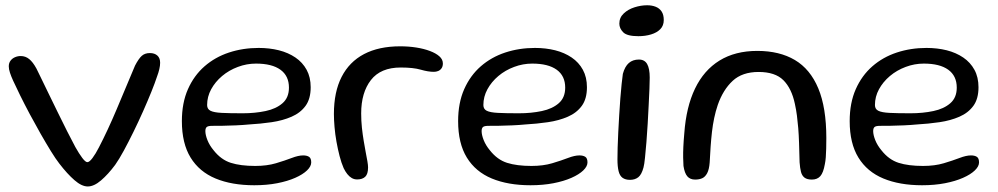

<svg xmlns="http://www.w3.org/2000/svg" viewBox="-20 -654 3694 711"><path d="M305 36.5Q282.5 36.5 255.8 13.2Q229 -10 199.5 -48.5Q186.5 -65 168.5 -94.2Q150.5 -123.5 130.2 -159Q110 -194.5 90.2 -231.5Q70.5 -268.5 54.5 -301Q38.5 -333.5 28.5 -355.5Q21 -372 16.8 -385Q12.5 -398 12.5 -408.5Q12.5 -420.5 18.8 -429Q25 -437.5 35.2 -442Q45.5 -446.5 56.5 -446.5Q74.5 -446.5 88.2 -435.2Q102 -424 115 -400Q120 -390 132 -365.2Q144 -340.5 160 -307.5Q176 -274.5 193.8 -238.2Q211.5 -202 228.5 -168.2Q245.5 -134.5 259 -109.5Q273 -84.5 284.8 -69Q296.5 -53.5 303.5 -53.5Q311 -53.5 322.5 -68.8Q334 -84 346.5 -108.5Q378.5 -170 411.8 -248.8Q445 -327.5 480 -411Q493.5 -437 505 -447.2Q516.5 -457.5 535 -457.5Q552.5 -457.5 562.8 -448.2Q573 -439 573 -421.5Q573 -411 570 -398Q567 -385 561.5 -370.5Q554 -347.5 540.5 -314Q527 -280.5 510 -242.2Q493 -204 474.5 -166.2Q456 -128.5 438.5 -96.2Q421 -64 406.5 -43.5Q380.5 -8.5 354.2 14Q328 36.5 305 36.5Z M921.5 32Q838.5 32 778.2 7Q718 -18 685.8 -70.5Q653.5 -123 653.5 -205.5Q653.5 -273 676 -323.8Q698.5 -374.5 737.5 -408.5Q776.5 -442.5 828 -459.5Q879.5 -476.5 938 -476.5Q978 -476.5 1012.8 -467.8Q1047.5 -459 1074 -441Q1100.5 -423 1115.5 -395.5Q1130.5 -368 1130.5 -331Q1130.5 -288 1111.5 -262Q1092.5 -236 1059.8 -221.8Q1027 -207.5 986 -201.5Q945 -195.5 901 -193Q881 -191 854 -189.8Q827 -188.5 802.8 -188.2Q778.5 -188 766 -188Q751 -188 745.8 -183.8Q740.5 -179.5 740.5 -168.5Q740.5 -154.5 748.2 -135Q756 -115.5 771 -97.5Q798.5 -62.5 834.8 -51Q871 -39.5 925 -39.5Q968.5 -39.5 1002 -49.5Q1035.5 -59.5 1060.2 -69Q1085 -78.5 1102.5 -78.5Q1116.5 -78.5 1124.5 -73.2Q1132.5 -68 1132.5 -52.5Q1132.5 -38 1117 -23Q1101.5 -8 1073.2 4.5Q1045 17 1006.5 24.5Q968 32 921.5 32ZM878.5 -234.5Q924.5 -234.5 963.5 -242.8Q1002.5 -251 1026.2 -271.8Q1050 -292.5 1050 -329.5Q1050 -373 1018.5 -395.8Q987 -418.5 928 -418.5Q893.5 -418.5 860.8 -406.2Q828 -394 802.5 -372.5Q777 -351 762 -323.5Q747 -296 747 -265Q747 -250 759.5 -243.8Q772 -237.5 800.8 -236Q829.5 -234.5 878.5 -234.5Z M1302.5 10.5Q1291.5 10.5 1282.5 5.2Q1273.5 0 1266 -9.5Q1258.5 -19 1252.5 -31.5Q1244 -51 1237.5 -76.2Q1231 -101.5 1226 -129.2Q1221 -157 1218.8 -183.8Q1216.5 -210.5 1216.5 -232Q1216.5 -313.5 1245 -369.2Q1273.5 -425 1328.2 -453.8Q1383 -482.5 1462 -482.5Q1493.5 -482.5 1521.8 -478Q1550 -473.5 1572 -465.2Q1594 -457 1607 -445.5Q1620 -434 1620 -419Q1620 -408 1615 -401Q1610 -394 1602.5 -391Q1595 -388 1586.5 -388Q1565.5 -388 1538 -396Q1510.5 -404 1464 -404Q1389.5 -404 1353.5 -357.5Q1317.5 -311 1317.5 -234Q1317.5 -206.5 1320.2 -181Q1323 -155.5 1326.8 -132.8Q1330.5 -110 1334.2 -90.8Q1338 -71.5 1340.5 -57Q1343 -42.5 1343 -34Q1343 -9.5 1332.5 0.5Q1322 10.5 1302.5 10.5Z M1944.5 32Q1861.5 32 1801.2 7Q1741 -18 1708.8 -70.5Q1676.5 -123 1676.5 -205.5Q1676.5 -273 1699 -323.8Q1721.5 -374.5 1760.5 -408.5Q1799.5 -442.5 1851 -459.5Q1902.5 -476.5 1961 -476.5Q2001 -476.5 2035.8 -467.8Q2070.5 -459 2097 -441Q2123.5 -423 2138.5 -395.5Q2153.5 -368 2153.5 -331Q2153.5 -288 2134.5 -262Q2115.5 -236 2082.8 -221.8Q2050 -207.5 2009 -201.5Q1968 -195.5 1924 -193Q1904 -191 1877 -189.8Q1850 -188.5 1825.8 -188.2Q1801.5 -188 1789 -188Q1774 -188 1768.8 -183.8Q1763.5 -179.5 1763.5 -168.5Q1763.5 -154.5 1771.2 -135Q1779 -115.5 1794 -97.5Q1821.5 -62.5 1857.8 -51Q1894 -39.5 1948 -39.5Q1991.5 -39.5 2025 -49.5Q2058.5 -59.5 2083.2 -69Q2108 -78.5 2125.5 -78.5Q2139.5 -78.5 2147.5 -73.2Q2155.5 -68 2155.5 -52.5Q2155.5 -38 2140 -23Q2124.5 -8 2096.2 4.5Q2068 17 2029.5 24.5Q1991 32 1944.5 32ZM1901.5 -234.5Q1947.5 -234.5 1986.5 -242.8Q2025.5 -251 2049.2 -271.8Q2073 -292.5 2073 -329.5Q2073 -373 2041.5 -395.8Q2010 -418.5 1951 -418.5Q1916.5 -418.5 1883.8 -406.2Q1851 -394 1825.5 -372.5Q1800 -351 1785 -323.5Q1770 -296 1770 -265Q1770 -250 1782.5 -243.8Q1795 -237.5 1823.8 -236Q1852.5 -234.5 1901.5 -234.5Z M2313 12Q2296 12 2285.5 4.5Q2275 -3 2270.8 -20Q2266.5 -37 2266.5 -64Q2266.5 -81.5 2267.2 -107.5Q2268 -133.5 2269.5 -164.5Q2271 -195.5 2273 -227.8Q2275 -260 2277.2 -289.8Q2279.5 -319.5 2282 -343.2Q2284.5 -367 2286.5 -380.5Q2294 -408 2308.8 -420.8Q2323.5 -433.5 2346 -433.5Q2367 -433.5 2376.5 -416.8Q2386 -400 2386 -367Q2386 -353 2385 -326.2Q2384 -299.5 2382.2 -265.8Q2380.5 -232 2378.5 -196.2Q2376.5 -160.5 2373.8 -127.8Q2371 -95 2368.5 -70Q2366 -45 2363 -34Q2356 -7.5 2343.8 2.2Q2331.5 12 2313 12ZM2344 -520Q2302 -520 2287.8 -534.5Q2273.5 -549 2273.5 -566.5Q2273.5 -589 2289.8 -604.2Q2306 -619.5 2329.8 -627Q2353.5 -634.5 2376.5 -634.5Q2394 -634.5 2408 -629Q2422 -623.5 2430 -611.5Q2438 -599.5 2438 -580Q2438 -559 2425.2 -546Q2412.5 -533 2391 -526.5Q2369.5 -520 2344 -520Z M2554 11Q2535.5 11 2525.2 -1Q2515 -13 2511 -39.5Q2510 -53 2509.8 -70.5Q2509.5 -88 2510.5 -110.2Q2511.5 -132.5 2514 -160Q2521 -258 2553.8 -326Q2586.5 -394 2644.5 -429.8Q2702.5 -465.5 2784.5 -465.5Q2866.5 -465.5 2923.5 -431.8Q2980.5 -398 3010.2 -326.8Q3040 -255.5 3040 -142.5Q3040 -121.5 3039.5 -103.8Q3039 -86 3038 -71.8Q3037 -57.5 3034.5 -46Q3029 -14.5 3017.8 -1.8Q3006.5 11 2986.5 11Q2969 11 2959.5 4Q2950 -3 2946.2 -17.2Q2942.5 -31.5 2941 -53Q2940 -93.5 2939 -124.2Q2938 -155 2936 -179.5Q2934 -204 2931.2 -225.5Q2928.5 -247 2923.5 -269.5Q2911.5 -326.5 2881 -357Q2850.5 -387.5 2789 -387.5Q2728.5 -387.5 2693 -354.5Q2657.5 -321.5 2638 -265.5Q2630 -242 2624.8 -217Q2619.5 -192 2616.5 -165.5Q2613.5 -139 2611.5 -110.8Q2609.5 -82.5 2608 -52Q2606 -26.5 2598.8 -12.8Q2591.5 1 2580.5 6Q2569.5 11 2554 11Z M3394.5 32Q3311.5 32 3251.2 7Q3191 -18 3158.8 -70.5Q3126.5 -123 3126.5 -205.5Q3126.5 -273 3149 -323.8Q3171.5 -374.5 3210.5 -408.5Q3249.5 -442.5 3301 -459.5Q3352.5 -476.5 3411 -476.5Q3451 -476.5 3485.8 -467.8Q3520.5 -459 3547 -441Q3573.5 -423 3588.5 -395.5Q3603.5 -368 3603.5 -331Q3603.5 -288 3584.5 -262Q3565.5 -236 3532.8 -221.8Q3500 -207.5 3459 -201.5Q3418 -195.5 3374 -193Q3354 -191 3327 -189.8Q3300 -188.5 3275.8 -188.2Q3251.5 -188 3239 -188Q3224 -188 3218.8 -183.8Q3213.5 -179.5 3213.5 -168.5Q3213.5 -154.5 3221.2 -135Q3229 -115.5 3244 -97.5Q3271.5 -62.5 3307.8 -51Q3344 -39.5 3398 -39.5Q3441.5 -39.5 3475 -49.5Q3508.5 -59.5 3533.2 -69Q3558 -78.5 3575.5 -78.5Q3589.5 -78.5 3597.5 -73.2Q3605.5 -68 3605.5 -52.5Q3605.5 -38 3590 -23Q3574.5 -8 3546.2 4.5Q3518 17 3479.5 24.5Q3441 32 3394.5 32ZM3351.5 -234.5Q3397.5 -234.5 3436.5 -242.8Q3475.5 -251 3499.2 -271.8Q3523 -292.5 3523 -329.5Q3523 -373 3491.5 -395.8Q3460 -418.5 3401 -418.5Q3366.5 -418.5 3333.8 -406.2Q3301 -394 3275.5 -372.5Q3250 -351 3235 -323.5Q3220 -296 3220 -265Q3220 -250 3232.5 -243.8Q3245 -237.5 3273.8 -236Q3302.5 -234.5 3351.5 -234.5Z"/></svg>

Font: Gluten Light
Style: Regular
Weight: 300
Designer: Tyler Finck
Foundry: Etcetera Type Company
Version: Version 1.300